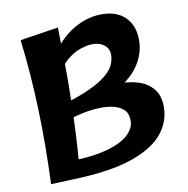

<svg xmlns="http://www.w3.org/2000/svg" viewBox="-86 -869 938 958"><g transform="rotate(-10 383.0 -389.5)"><path d="M249 -307 218 -373Q307 -399 363 -425Q419 -451 449.5 -476.5Q480 -502 491.5 -527.5Q503 -553 503 -578Q503 -608 480.5 -627Q458 -646 422 -646Q391 -646 355 -633Q319 -620 286.5 -591.5Q254 -563 234 -516L211 -583Q230 -631 260 -668Q290 -705 327.5 -731Q365 -757 406.5 -771Q448 -785 490 -785Q568 -785 610.5 -742Q653 -699 653 -626Q653 -559 613.5 -499.5Q574 -440 485.5 -391.5Q397 -343 249 -307ZM96 6Q100 -97 100.5 -190.5Q101 -284 98 -373Q95 -462 88.5 -549.5Q82 -637 71 -728L265 -758Q267 -665 268 -587.5Q269 -510 268 -440Q267 -370 264.5 -301.5Q262 -233 257.5 -159.5Q253 -86 245 0ZM245 0 205 -91Q289 -91 352 -102.5Q415 -114 457 -134Q499 -154 520.5 -180.5Q542 -207 542 -237Q542 -274 521.5 -293.5Q501 -313 467.5 -320.5Q434 -328 394 -326Q354 -324 315.5 -316Q277 -308 247 -298L252 -354Q307 -386 370.5 -406Q434 -426 495.5 -429.5Q557 -433 607 -419Q657 -405 687 -370Q717 -335 717 -277Q717 -203 669.5 -143.5Q622 -84 518 -46Q414 -8 245 0Z"/></g></svg>

Font: Marhey Light Medium
Style: Regular
Weight: 500
Version: Version 1.000